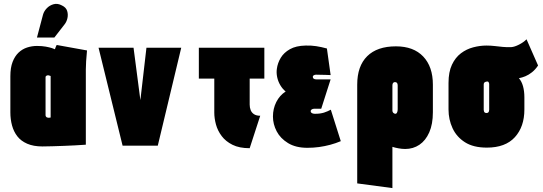

<svg xmlns="http://www.w3.org/2000/svg" viewBox="-20 -745 2775 982"><path d="M425 -487 270 -515Q266 -508 263.5 -500.5Q261 -493 261 -493Q258 -495 245.5 -499Q233 -503 214 -506.5Q195 -510 169 -510Q143 -510 118.5 -502Q94 -494 75 -476Q56 -458 44.5 -428.5Q33 -399 33 -355V-170Q33 -135 41.5 -103.5Q50 -72 68.5 -48Q87 -24 119 -10Q151 4 197 4Q220 4 249 3Q278 2 308 1Q338 0 363.5 -1.5Q389 -3 404 -4Q419 -5 419 -5V-390Q419 -407 420.5 -431.5Q422 -456 425 -487ZM213 -156V-350Q213 -353 214.5 -355Q216 -357 218 -358Q220 -359 222.5 -359.5Q225 -360 226 -360Q227 -360 228.5 -359.5Q230 -359 232 -358.5Q234 -358 236 -357.5Q238 -357 239 -356V-144Q238 -144 236 -143.5Q234 -143 232.5 -143Q231 -143 229.5 -143Q228 -143 226 -143Q223 -143 220 -144.5Q217 -146 215 -149Q213 -152 213 -156ZM310 -620Q321 -634 325 -652.5Q329 -671 323.5 -689Q318 -707 297 -717Q275 -729 254.5 -723.5Q234 -718 219.5 -703Q205 -688 200 -670L169 -553H258Z M484 -501 607 0H787L907 -501H729L698 -233L663 -501Z M1257 -210V-343H1332V-501H997V-343H1076V-169Q1076 -140 1084.5 -108.5Q1093 -77 1113.5 -49.5Q1134 -22 1169 -4.5Q1204 13 1257 13L1311 -153Q1291 -153 1279 -161Q1267 -169 1262 -182Q1257 -195 1257 -210Z M1671 -361 1652 -497Q1623 -505 1596.5 -509Q1570 -513 1543 -512Q1494 -511 1463 -493.5Q1432 -476 1416 -449.5Q1400 -423 1396 -393Q1393 -373 1397.5 -351Q1402 -329 1413.5 -309.5Q1425 -290 1441 -277Q1410 -257 1393 -223Q1376 -189 1376 -149Q1376 -110 1395 -73.5Q1414 -37 1453.5 -13Q1493 11 1552 11Q1583 11 1612 7Q1641 3 1669 -4.5Q1697 -12 1723 -23L1672 -184Q1664 -180 1655.5 -176Q1647 -172 1637 -169Q1627 -166 1616 -164.5Q1605 -163 1591 -163Q1585 -163 1580 -164.5Q1575 -166 1572 -169Q1569 -172 1569 -176Q1569 -179 1570.5 -181.5Q1572 -184 1574.5 -185.5Q1577 -187 1580.5 -188Q1584 -189 1588 -189H1623L1671 -339H1598Q1593 -339 1588.5 -340.5Q1584 -342 1582 -345Q1580 -348 1580 -352Q1580 -356 1582 -358Q1584 -360 1588 -361.5Q1592 -363 1597 -363Q1608 -363 1619.5 -362.5Q1631 -362 1644 -362Q1657 -362 1671 -361Z M2194 -171V-312Q2194 -404 2144.5 -456Q2095 -508 2005 -508Q1909 -508 1858 -457.5Q1807 -407 1807 -312V193L1987 217V6Q1993 8 2001 10Q2009 12 2017.5 13.5Q2026 15 2034.5 16Q2043 17 2052 17Q2093 17 2125 -4.5Q2157 -26 2175.5 -68Q2194 -110 2194 -171ZM2014 -307V-187Q2014 -180 2012.5 -174.5Q2011 -169 2008.5 -166Q2006 -163 2002 -163Q2000 -163 1997.5 -164Q1995 -165 1992.5 -167Q1990 -169 1988.5 -172.5Q1987 -176 1987 -180V-307Q1987 -313 1988.5 -317Q1990 -321 1993 -323Q1996 -325 2000 -325Q2005 -325 2008 -323Q2011 -321 2012.5 -317Q2014 -313 2014 -307Z M2732 -410 2673 -544Q2657 -528 2634 -516.5Q2611 -505 2595 -504Q2574 -503 2552.5 -505Q2531 -507 2510.5 -509.5Q2490 -512 2468 -512Q2435 -512 2400.5 -503Q2366 -494 2337.5 -472.5Q2309 -451 2291.5 -414Q2274 -377 2274 -321V-185Q2274 -134 2294.5 -89.5Q2315 -45 2358 -17.5Q2401 10 2470 10Q2565 10 2613.5 -43.5Q2662 -97 2662 -185V-247Q2662 -279 2655 -304Q2648 -329 2634 -345Q2650 -348 2667 -355Q2684 -362 2701 -375.5Q2718 -389 2732 -410ZM2482 -311V-183Q2482 -179 2480.5 -175Q2479 -171 2476 -169Q2473 -167 2468 -167Q2463 -167 2460 -169Q2457 -171 2455.5 -175Q2454 -179 2454 -183V-312Q2454 -317 2455.5 -320Q2457 -323 2459.5 -324.5Q2462 -326 2465 -327Q2468 -328 2471 -328Q2472 -328 2473 -328Q2474 -328 2475 -328Q2476 -328 2477 -327Q2478 -326 2479 -324.5Q2480 -323 2480.5 -321.5Q2481 -320 2481.5 -318.5Q2482 -317 2482 -315Q2482 -313 2482 -311Z"/></svg>

Font: Advent Pro Black
Style: Regular
Weight: 900
Version: Version 3.000